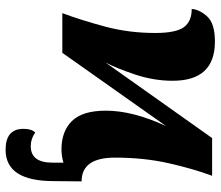

<svg xmlns="http://www.w3.org/2000/svg" viewBox="-71 -515 789 687"><g transform="rotate(90 323.5 -171.5)"><path d="M516 203Q628 203 628 31L629 -69Q544 -69 544 -188Q544 -292 564 -380.5Q584 -469 609 -536H474L204 -155Q224 -193 246.5 -260Q269 -327 269 -395Q269 -546 129 -546Q64 -546 39 -518.5Q14 -491 12 -463Q57 -463 77.5 -434.5Q98 -406 98 -332Q98 -238 75 -152.5Q52 -67 27 0H169L431 -371Q376 -252 376 -156Q376 -72 413 -34.5Q450 3 514 3Q539 3 562 -4V35Q562 113 503 113Q477 113 454 97Q441 110 441 139Q441 203 516 203Z"/></g></svg>

Font: Noto Serif SemiCondensed Extra
Style: Regular
Weight: 800
Width: 4
Designer: Monotype Design Team
Foundry: Monotype Imaging Inc.
Version: Version 1.002